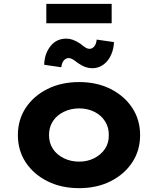

<svg xmlns="http://www.w3.org/2000/svg" viewBox="-20 -969 821 999"><path d="M392 10Q299 10 227 -26Q155 -62 114 -124Q73 -186 73 -266Q73 -346 114 -408Q155 -470 227 -506Q299 -542 392 -542Q484 -542 555.5 -506Q627 -470 668 -408Q709 -346 709 -266Q709 -186 668 -124Q627 -62 555.5 -26Q484 10 392 10ZM392 -128Q435 -128 470.5 -146Q506 -164 526.5 -195Q547 -226 546 -266Q547 -306 526.5 -338Q506 -370 470.5 -387.5Q435 -405 392 -405Q348 -405 311.5 -387Q275 -369 255 -338Q235 -307 235 -266Q235 -226 255 -195Q275 -164 311.5 -146Q348 -128 392 -128ZM460 -614Q443 -614 425 -620Q407 -626 384 -642Q367 -656 356 -661.5Q345 -667 338 -667Q324 -667 313 -655.5Q302 -644 299 -619L210 -632Q211 -688 242 -728Q273 -768 325 -768Q342 -768 359 -762Q376 -756 399 -741Q412 -730 423.5 -722.5Q435 -715 446 -715Q460 -715 470.5 -727.5Q481 -740 483 -763L573 -750Q572 -715 558 -683.5Q544 -652 518.5 -633Q493 -614 460 -614ZM221 -848V-949H561V-848Z"/></svg>

Font: Lexend Exa
Style: Bold
Weight: 700
Designer: Bonnie Shaver-Troup, Thomas Jockin
Foundry: Lexend
Version: Version 1.007